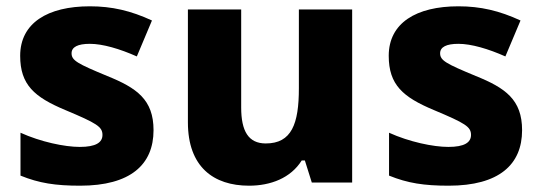

<svg xmlns="http://www.w3.org/2000/svg" viewBox="-20 -579 1715 609"><path d="M467 -166C467 -263 414 -300 320 -338C226 -377 207 -387 207 -410C207 -430 227 -440 265 -440C306 -440 360 -424 414 -400L462 -514C395 -545 335 -559 265 -559C131 -559 44 -506 44 -402C44 -310 89 -271 187 -230C287 -188 305 -177 305 -151C305 -127 284 -113 233 -113C185 -113 109 -129 45 -158V-22C104 2 156 10 234 10C394 10 467 -57 467 -166Z M1097 -549H928V-299C928 -186 905 -124 823 -124C768 -124 745 -163 745 -238V-549H576V-191C576 -50 657 10 770 10C838 10 902 -14 937 -70H947L969 0H1097Z M1636 -166C1636 -263 1583 -300 1489 -338C1395 -377 1376 -387 1376 -410C1376 -430 1396 -440 1434 -440C1475 -440 1529 -424 1583 -400L1631 -514C1564 -545 1504 -559 1434 -559C1300 -559 1213 -506 1213 -402C1213 -310 1258 -271 1356 -230C1456 -188 1474 -177 1474 -151C1474 -127 1453 -113 1402 -113C1354 -113 1278 -129 1214 -158V-22C1273 2 1325 10 1403 10C1563 10 1636 -57 1636 -166Z"/></svg>

Font: Noto Sans Bengali UI ExtraBold
Style: Regular
Weight: 800
Designer: Jelle Bosma - Monotype Design Team
Foundry: Monotype Imaging Inc.
Version: Version 2.003